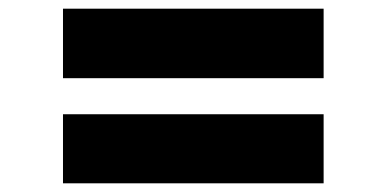

<svg xmlns="http://www.w3.org/2000/svg" viewBox="-20 -503 891 442"><path d="M125 -323V-483H725V-323ZM125 -81V-240H725V-81Z"/></svg>

Font: Lexend Peta ExtraBold
Style: Regular
Weight: 800
Version: Version 1.007